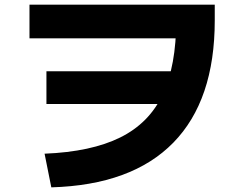

<svg xmlns="http://www.w3.org/2000/svg" viewBox="-20 -759 1040 827"><path d="M172 -97Q373 -105 498 -167Q623 -229 681 -352.5Q739 -476 739 -671L820 -594H107V-739H905V-671Q905 -327 726.5 -144.5Q548 38 201 48ZM180 -311V-452H800V-311Z"/></svg>

Font: M PLUS 2 Thin ExtraBold
Style: Regular
Weight: 800
Version: Version 1.001